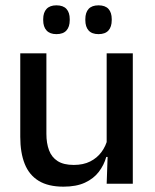

<svg xmlns="http://www.w3.org/2000/svg" viewBox="-20 -689 580 720"><path d="M154 -489V-187Q154 -152 163.8 -125.8Q173.5 -99.5 196 -85Q218.5 -70.5 256.5 -70.5Q292.5 -70.5 318.2 -83.5Q344 -96.5 360.5 -118.8Q377 -141 383.5 -168.5L399.5 -100.5H378.5Q370 -70 350.5 -44.5Q331 -19 298.5 -4Q266 11 218 11Q161 11 125.2 -10.8Q89.5 -32.5 72.8 -74.2Q56 -116 56 -176V-489ZM478 -489V0H380L384 -114.5L380 -120.5V-489ZM191.5 -561Q167 -561 154.5 -574.8Q142 -588.5 142 -613.5V-617Q142 -642 154.5 -655.5Q167 -669 191.5 -669Q217 -669 229.2 -655.5Q241.5 -642 241.5 -617V-613.5Q241.5 -588.5 229.2 -574.8Q217 -561 191.5 -561ZM349.5 -561Q324.5 -561 312.2 -574.8Q300 -588.5 300 -613.5V-617Q300 -642 312.2 -655.5Q324.5 -669 349.5 -669Q374.5 -669 386.8 -655.5Q399 -642 399 -617V-613.5Q399 -588.5 386.8 -574.8Q374.5 -561 349.5 -561Z"/></svg>

Font: Anek Bangla Medium Medium
Style: Regular
Weight: 500
Version: Version 1.003